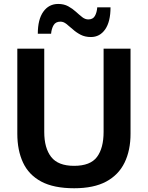

<svg xmlns="http://www.w3.org/2000/svg" viewBox="-20 -966 769 998"><path d="M365.5 12.5Q259.5 12.5 194.5 -22.2Q129.5 -57 99.8 -120.8Q70 -184.5 70 -271V-713H210V-280Q210 -196.5 246 -150.2Q282 -104 365 -104Q449.5 -104 484 -150Q518.5 -196 518.5 -280.5V-713H658.5V-270.5Q658.5 -184.5 627.5 -120.8Q596.5 -57 532 -22.2Q467.5 12.5 365.5 12.5ZM452.5 -773.5Q422 -773.5 399 -785.5Q376 -797.5 358.5 -813.5Q340.5 -829.5 325.2 -841.5Q310 -853.5 294.5 -853.5Q269.5 -853.5 258.8 -835.5Q248 -817.5 245.5 -790.5H176.5Q176.5 -865 205.2 -905.2Q234 -945.5 282.5 -945.5Q312.5 -945.5 334.8 -933.2Q357 -921 374.5 -905Q392 -889 407.2 -877Q422.5 -865 439 -865Q463 -865 473.2 -883Q483.5 -901 485.5 -928H554.5Q554.5 -853.5 526.8 -813.5Q499 -773.5 452.5 -773.5Z"/></svg>

Font: Heraclito SemiBold
Style: Regular
Weight: 600
Designer: Kostas Bartsokas (font) & Cristiano Sobral (main changes)
Foundry: Kostas Bartsokas (font) & Cristiano Sobral (main changes)
Version: Version 1.00;July 8, 2020;FontCreator 13.0.0.2655 64-bit